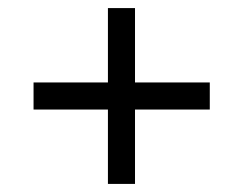

<svg xmlns="http://www.w3.org/2000/svg" viewBox="-20 -595 603 475"><path d="M247 -324V-140H314V-324H499V-391H314V-575H247V-391H63V-324Z"/></svg>

Font: Noto Serif Sinhala SemiBold
Style: Regular
Weight: 600
Designer: Jelle Bosma - Monotype Design Team
Foundry: Monotype Imaging Inc.
Version: Version 2.007